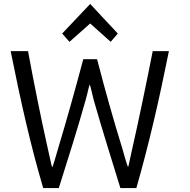

<svg xmlns="http://www.w3.org/2000/svg" viewBox="-20 -951 965 973"><path d="M437 -832 541 -739 577 -781 437 -931 295 -781 332 -739ZM836 -692H754C718 -510 681 -332 645 -174C638 -145 633 -113 629 -104C621 -121 611 -161 600 -198C556 -340 513 -492 472 -651H402C359 -489 317 -340 274 -197C265 -166 248 -105 244 -103C238 -124 230 -166 220 -208C186 -361 153 -524 122 -692H34C85 -437 135 -214 199 2H278C323 -142 370 -287 414 -444C424 -478 429 -511 435 -523C440 -510 446 -478 455 -444C500 -286 546 -142 590 2H671C733 -214 785 -437 836 -692Z"/></svg>

Font: Repo
Style: Regular
Weight: 400
Designer: Stefan Peev
Foundry: Context Ltd
Version: Version 0.000